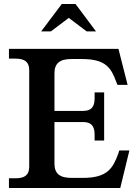

<svg xmlns="http://www.w3.org/2000/svg" viewBox="-20 -946 689 966"><path d="M398 -388H254V-577C254 -627 280 -649 339 -649H392C513 -649 539 -604 565 -534L571 -519H622L576 -700H25V-651H58C106 -651 127 -633 127 -593V-107C127 -67 106 -49 58 -49H25V0H585L631 -189H580L575 -173C548 -99 520 -51 397 -51H339C280 -51 254 -73 254 -123V-332H398C438 -332 456 -313 456 -269V-239H504V-481H456V-451C456 -407 438 -388 398 -388ZM187 -788H236L326 -856L416 -788H463L360 -926H291Z"/></svg>

Font: LT Superior Serif Semibold
Style: Regular
Weight: 600
Designer: Daniel Lyons
Foundry: LyonsType
Version: Version 2.120;FEAKit 1.0